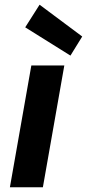

<svg xmlns="http://www.w3.org/2000/svg" viewBox="-20 -795 369 815"><path d="M22 0 113 -517H253L162 0ZM279 -559 87 -679 148 -775 329 -640Z"/></svg>

Font: DM Sans 11pt ExtraBold
Style: Italic
Weight: 800
Italic angle: -10°
Version: Version 4.004;gftools[0.9.30]